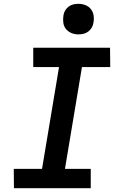

<svg xmlns="http://www.w3.org/2000/svg" viewBox="-20 -985 640 1005"><path d="M455 0H53L52 -101H200L289 -634H154V-735H556L557 -634H409L320 -101H455ZM390 -805Q371 -805 354 -812Q337 -819 325.5 -833Q314 -847 311.5 -866Q309 -885 312 -904Q314 -918 321 -930Q328 -942 339.5 -950.5Q351 -959 364 -962Q377 -965 391 -965Q410 -965 427.5 -958Q445 -951 456 -937Q467 -923 470 -904Q473 -885 469 -866Q467 -852 460 -840Q453 -828 441.5 -819.5Q430 -811 417 -808Q404 -805 390 -805Z"/></svg>

Font: Iosevka Extended
Style: Bold Italic
Weight: 700
Width: 7
Italic angle: -9°
Monospace: yes
Designer: Belleve Invis
Foundry: Belleve Invis
Version: Version 32.5.0; ttfautohint (v1.8.4)